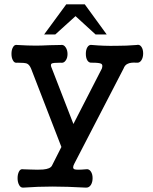

<svg xmlns="http://www.w3.org/2000/svg" viewBox="-20 -731 707 890"><path d="M124 -413.1 264.6 -49.8 220.7 37.1Q212.9 51.8 179.7 54.7Q160.2 56.6 117.2 54.7L87.9 53.7Q75.2 50.8 68.4 63.5Q61.5 76.2 61.5 94.7Q61.5 113.3 68.4 126Q75.2 139.6 87.9 138.7Q156.2 133.8 222.7 133.8Q289.1 133.8 377.9 138.7Q392.6 139.6 401.4 126Q409.2 113.3 409.2 94.7Q409.2 76.2 401.4 64.5Q392.6 50.8 377.9 53.7Q335 57.6 325.2 53.7Q313.5 48.8 324.2 28.3L552.7 -413.1Q558.6 -429.7 572.3 -435.5Q585.9 -442.4 613.3 -440.4Q627 -438.5 635.7 -452.1Q643.6 -464.8 643.6 -483.4Q643.6 -502 635.7 -513.7Q627 -526.4 613.3 -522.5Q568.4 -518.6 516.6 -518.6Q460.9 -517.6 407.2 -522.5Q392.6 -525.4 384.8 -511.7Q377.9 -500 377.9 -481.4Q377.9 -462.9 384.8 -451.2Q392.6 -438.5 407.2 -440.4Q440.4 -440.4 449.2 -435.5Q458 -430.7 452.1 -413.1L320.3 -156.2L220.7 -413.1Q211.9 -431.6 219.7 -436.5Q226.6 -440.4 260.7 -440.4Q275.4 -437.5 284.2 -450.2Q293 -461.9 293 -480.5Q293 -499 284.2 -511.7Q275.4 -525.4 260.7 -522.5L210.9 -521.5Q169.9 -519.5 146.5 -519.5Q109.4 -519.5 60.5 -522.5Q46.9 -525.4 40 -511.7Q33.2 -500 33.2 -481.4Q33.2 -462.9 40 -451.2Q46.9 -437.5 60.5 -440.4Q93.8 -440.4 104.5 -436.5Q116.2 -431.6 124 -413.1ZM236.3 -571.3 330.1 -656.2 422.9 -571.3H474.6L373 -710.9H287.1L184.6 -571.3Z"/></svg>

Font: Gungsuh
Style: Regular
Weight: 400
Version: Version 2.21